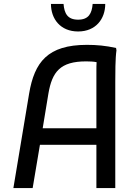

<svg xmlns="http://www.w3.org/2000/svg" viewBox="-20 -956 702 976"><path d="M377 -796C467 -796 515 -860 515 -936H451C447 -888 431 -856 377 -856C323 -856 307 -888 303 -936H239C239 -860 287 -796 377 -796ZM570 -712C518 -724 470 -728 422 -728C222 -728 155 -640 128 -480L48 0H146L183 -220H470V0H566V-540C566 -580 566 -660 572 -700ZM197 -304 226 -480C245 -591 286 -644 418 -644C438 -644 456 -643 471 -640C470 -625 470 -609 470 -592V-304Z"/></svg>

Font: Kufam Arabic Latin Roman Normal
Style: Regular
Weight: 400
Designer: Wael Morcos & Artur Schmal
Version: Version 1.200;PS 001.200;hotconv 1.0.88;makeotf.lib2.5.64775